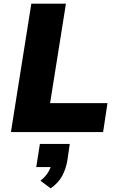

<svg xmlns="http://www.w3.org/2000/svg" viewBox="-20 -725 665 1054"><path d="M40 0 152 -705H342L255 -159H570L546 0ZM258 309 202 267Q230 245 245 219.5Q260 194 263 172L294 192H179L199 65H363L350 155Q342 202 321.5 240.5Q301 279 258 309Z"/></svg>

Font: Nunito Sans 8pt Black
Style: Italic
Weight: 900
Italic angle: -9°
Version: Version 3.101;gftools[0.9.27]